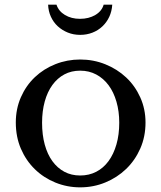

<svg xmlns="http://www.w3.org/2000/svg" viewBox="-20 -796 694 826"><path d="M325 -540Q382 -540 433 -519.5Q484 -499 522.5 -463Q561 -427 583.5 -377Q606 -327 606 -269Q606 -208 583.5 -157Q561 -106 522.5 -69Q484 -32 433 -11Q382 10 325 10Q269 10 218.5 -10.5Q168 -31 130 -68Q92 -105 70 -156Q48 -207 48 -269Q48 -328 70 -378Q92 -428 130 -464Q168 -500 218.5 -520Q269 -540 325 -540ZM325 -492Q287 -492 257 -476Q227 -460 205.5 -430.5Q184 -401 172.5 -359.5Q161 -318 161 -268Q161 -216 172.5 -174Q184 -132 205.5 -102.5Q227 -73 257 -57Q287 -41 325 -41Q363 -41 394 -57Q425 -73 447 -103Q469 -133 481 -175Q493 -217 493 -268Q493 -317 481 -358.5Q469 -400 447 -429.5Q425 -459 394 -475.5Q363 -492 325 -492ZM463 -776Q461 -747 450 -723.5Q439 -700 420.5 -682.5Q402 -665 377.5 -655.5Q353 -646 325 -646Q296 -646 271.5 -656Q247 -666 228.5 -683Q210 -700 199 -724Q188 -748 187 -776H223Q232 -748 259.5 -731.5Q287 -715 324 -715Q362 -715 390 -731.5Q418 -748 426 -776Z"/></svg>

Font: SVN-Libre Baskerville
Style: Regular
Weight: 400
Designer: Pablo Impallari, Rodrigo Fuenzalida
Foundry: Pablo Impallari, Rodrigo Fuenzalida
Version: Version 1.000; ttfautohint (v1.8.4)